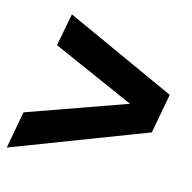

<svg xmlns="http://www.w3.org/2000/svg" viewBox="-86 -673 682 681"><g transform="rotate(15 254.5 -332.0)"><path d="M-4 -74 21 -210 378 -337 74 -471 97 -590 506 -404 479 -259Z"/></g></svg>

Font: Argentum Sans
Style: Bold Italic
Weight: 700
Italic angle: -11°
Designer: Julieta Ulanovsky (font), Cristiano Sobral (main changes and remaster)
Foundry: Julieta Ulanovsky (font), Cristiano Sobral (main changes and remaster)
Version: Version 2.007;June 15, 2022;FontCreator 14.0.0.2814 64-bit; 